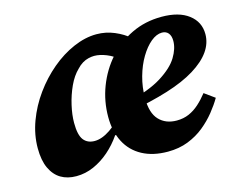

<svg xmlns="http://www.w3.org/2000/svg" viewBox="-79 -637 975 774"><g transform="rotate(-15 408.0 -250.0)"><path d="M152 16Q115 16 88 0Q61 -16 45.5 -49Q30 -82 30 -133Q30 -189 50.5 -244.5Q71 -300 106.5 -349Q142 -398 186.5 -435.5Q231 -473 280.5 -494.5Q330 -516 377 -516Q416 -516 451.5 -501Q487 -486 512 -464L449 -390Q424 -412 396.5 -423Q369 -434 346 -434Q335 -434 322 -431Q309 -428 296.5 -420.5Q284 -413 273 -401Q249 -378 232.5 -342Q216 -306 207 -266.5Q198 -227 198 -194Q198 -143 214 -122.5Q230 -102 260 -102Q275 -102 291.5 -108Q308 -114 325 -125.5Q342 -137 358 -152L369 -103H345Q321 -68 290.5 -41.5Q260 -15 225 0.5Q190 16 152 16ZM534 16Q472 16 427.5 -8Q383 -32 360 -76.5Q337 -121 337 -181Q337 -247 360 -307Q383 -367 424.5 -414Q466 -461 523 -488.5Q580 -516 649 -516Q721 -516 761.5 -485Q802 -454 802 -403Q802 -365 778.5 -331.5Q755 -298 708 -269Q661 -240 590.5 -218Q520 -196 427 -179L426 -218Q522 -241 574.5 -274Q627 -307 648.5 -342.5Q670 -378 670 -410Q670 -431 660.5 -442.5Q651 -454 634 -454Q611 -454 587.5 -434.5Q564 -415 544 -381.5Q524 -348 512 -305Q500 -262 500 -216Q500 -154 527.5 -125Q555 -96 601 -96Q629 -96 652 -106Q675 -116 695 -134Q715 -152 733 -175L776 -144Q761 -118 738.5 -90Q716 -62 686.5 -38Q657 -14 619 1Q581 16 534 16Z"/></g></svg>

Font: Source Serif 4 ExtraBold
Style: Italic
Weight: 800
Italic angle: -12°
Designer: Frank Grießhammer
Foundry: Adobe Systems Incorporated
Version: Version 4.004;hotconv 1.0.116;makeotfexe 2.5.65601